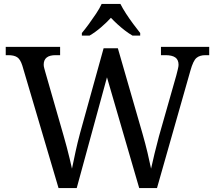

<svg xmlns="http://www.w3.org/2000/svg" viewBox="-20 -951 1087 971"><path d="M93 -619Q83 -651 67 -661.5Q51 -672 22 -672H9V-714H284V-672H261Q201 -672 201 -624Q201 -616 203.5 -607Q206 -598 209 -587L301 -267Q310 -237 317.5 -207.5Q325 -178 332 -150Q339 -122 344 -98Q352 -137 362 -183.5Q372 -230 385 -278L504 -707H576L701 -274Q715 -225 726 -179Q737 -133 744 -98Q752 -134 761.5 -174Q771 -214 784 -262L872 -571Q875 -583 879 -599Q883 -615 883 -623Q883 -649 866.5 -660.5Q850 -672 817 -672H794V-714H1038V-672H1019Q990 -672 973.5 -658Q957 -644 943 -594L774 0H684L521 -560L368 0H276ZM394 -784Q410 -803 429 -829Q448 -855 466 -882Q484 -909 494 -931H589Q600 -909 617.5 -882Q635 -855 654.5 -829Q674 -803 689 -784V-771H650Q631 -782 611.5 -797Q592 -812 574 -828.5Q556 -845 541 -861Q519 -837 490.5 -812.5Q462 -788 433 -771H394Z"/></svg>

Font: Noto Serif Vithkuqi
Style: Regular
Weight: 400
Version: Version 1.005